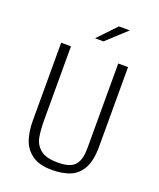

<svg xmlns="http://www.w3.org/2000/svg" viewBox="-170 -1045 959 1157"><g transform="rotate(20 310.0 -466.5)"><path d="M95.5 -229V-730H158.5V-268.5Q158.5 -192.5 167 -147.8Q175.5 -103 211 -73.8Q246.5 -44.5 321.5 -44.5Q360.5 -44.5 386.5 -52Q412.5 -59.5 427 -73.5Q443 -88.5 452.2 -115.5Q461.5 -142.5 461.5 -192V-730H524.5V-220.5Q524.5 -131.5 497 -81Q469.5 -30.5 421.2 -10.5Q373 9.5 303 9.5Q223.5 9.5 177.5 -23.2Q131.5 -56 113.5 -108.5Q95.5 -161 95.5 -229ZM332.5 -825 459 -941.5H389L278 -825Z"/></g></svg>

Font: Monaspace Argon Var ExtraLight
Style: Regular
Weight: 200
Designer: Riley Cran and the Lettermatic Team
Version: Version 1.200 (Monaspace Argon Var)